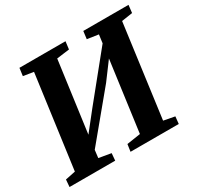

<svg xmlns="http://www.w3.org/2000/svg" viewBox="-158 -928 1143 1112"><g transform="rotate(-30 414.0 -371.5)"><path d="M4 0 8 -48 75.5 -62 159.5 -680.5 91 -691.5 98 -743H406L399.5 -691.5L314.5 -680.5L242 -147L212.5 -160L345.5 -328L625 -673L577.5 -560.5L593.5 -680.5L518.5 -691.5L525 -743H827.5L821.5 -691.5L748.5 -680.5L665.5 -62L739.5 -48L734.5 0H412L419 -48L510.5 -62L582 -590L610 -579L489 -416.5L198 -65L241 -137L232 -62L313.5 -48L309.5 0Z"/></g></svg>

Font: Merriweather 20pt ExtraBold
Style: Italic
Weight: 800
Italic angle: -7.8°
Version: Version 2.101